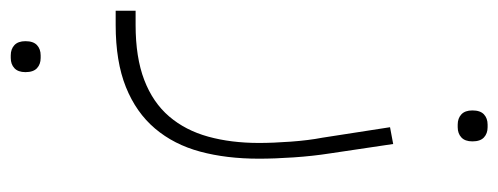

<svg xmlns="http://www.w3.org/2000/svg" viewBox="-380 -198 949 366"><g transform="rotate(90 95.0 -14.5)"><path d="M-68 202H-41Q21 202 64 185.5Q107 169 133.5 138Q160 107 172 63.5Q184 20 184 -33Q184 -60 181.5 -94Q179 -128 174 -154L154 -283L186 -289L204 -168Q209 -136 211.5 -99.5Q214 -63 214 -33Q214 29 200.5 79Q187 129 156.5 165Q126 201 77.5 220.5Q29 240 -41 240H-68ZM149 -412Q137 -412 129.5 -419Q122 -426 122 -440Q122 -455 129.5 -462Q137 -469 149 -469H154Q166 -469 173.5 -462Q181 -455 181 -440Q181 -426 173.5 -419Q166 -412 154 -412ZM17 440Q5 440 -2.5 433Q-10 426 -10 412Q-10 397 -2.5 390Q5 383 17 383H22Q34 383 41.5 390Q49 397 49 412Q49 426 41.5 433Q34 440 22 440Z"/></g></svg>

Font: IBM Plex Sans Arabic ExtraLight
Style: Regular
Weight: 200
Designer: Mike Abbink, Paul van der Laan, Pieter van Rosmalen, Wael Morcos, Khajak Apelian
Foundry: Bold Monday
Version: Version 1.1